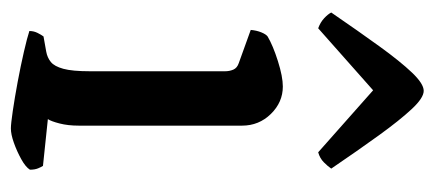

<svg xmlns="http://www.w3.org/2000/svg" viewBox="-243 -556 799 353"><g transform="rotate(90 156.5 -379.5)"><path d="M216 0Q208 0 184 -3.5Q160 -7 130.5 -12.5Q101 -18 75 -24Q49 -30 37 -34Q37 -42 40.5 -49Q44 -56 47 -60L75 -65Q86 -67 94 -73.5Q102 -80 106.5 -96.5Q111 -113 111 -145V-394Q111 -402 108 -409Q105 -416 96 -419L35 -441Q36 -452 39.5 -460.5Q43 -469 47 -472Q64 -482 92.5 -491Q121 -500 139 -500Q168 -500 189.5 -478Q211 -456 211 -425V-125Q211 -105 207 -89.5Q203 -74 199 -68L285 -59Q287 -56 289.5 -50Q292 -44 292 -35Q287 -27 272.5 -19Q258 -11 242.5 -5.5Q227 0 216 0ZM32 -565Q21 -569 13.5 -576Q6 -583 3 -589Q38 -640 65.5 -678Q93 -716 113.5 -737.5Q134 -759 147 -759Q160 -759 180.5 -737Q201 -715 228.5 -677Q256 -639 290 -589Q286 -583 278.5 -575.5Q271 -568 260 -565L146 -666Z"/></g></svg>

Font: Texturina Medium 12pt Medium
Style: Regular
Weight: 500
Version: Version 1.002